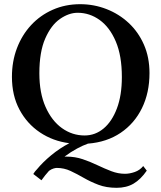

<svg xmlns="http://www.w3.org/2000/svg" viewBox="-20 -678 770 917"><path d="M157 130Q184 97 224.5 63.5Q265 30 311 6Q233 -4 171 -45.5Q109 -87 73 -154.5Q37 -222 37 -311Q37 -385 61 -448Q85 -511 128.5 -558Q172 -605 232 -631.5Q292 -658 363 -658Q429 -658 489 -634.5Q549 -611 595 -568Q641 -525 667.5 -464.5Q694 -404 694 -329Q694 -235 658 -161.5Q622 -88 556 -43.5Q490 1 400 8Q377 16 348 31.5Q319 47 288 70Q293 70 298 70Q339 70 375.5 82.5Q412 95 445.5 111Q479 127 511.5 139.5Q544 152 577 152Q599 152 623.5 143.5Q648 135 664 115L681 137Q652 179 618 199Q584 219 537 219Q488 219 450 204.5Q412 190 380 171.5Q348 153 317 138.5Q286 124 251 124Q245 124 235 127Q225 130 214 138Q195 159 178 183L139 153Q146 141 157 130ZM351 -617Q309 -617 266.5 -587.5Q224 -558 196 -494Q168 -430 168 -328Q168 -234 197.5 -167.5Q227 -101 276 -66Q325 -31 384 -31Q435 -31 475 -64.5Q515 -98 538.5 -160.5Q562 -223 562 -310Q562 -412 533 -480Q504 -548 456 -582.5Q408 -617 351 -617Z"/></svg>

Font: Libertinus Serif SemiBold
Style: Regular
Weight: 600
Designer: Philipp H. Poll, Khaled Hosny
Foundry: Caleb Maclennan
Version: Version 7.051;RELEASE